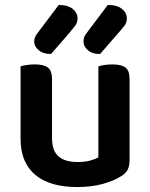

<svg xmlns="http://www.w3.org/2000/svg" viewBox="-20 -740 606 775"><path d="M503 -93Q503 -70 495 -54.5Q487 -39 466 -27Q437 -9 392.5 3Q348 15 291 15Q239 15 197 3.5Q155 -8 125 -32Q95 -56 79 -93Q63 -130 63 -181V-472Q71 -475 86.5 -477.5Q102 -480 121 -480Q156 -480 173 -467.5Q190 -455 190 -421V-183Q190 -131 216.5 -108.5Q243 -86 292 -86Q323 -86 344.5 -92Q366 -98 377 -105V-472Q385 -475 400.5 -477.5Q416 -480 434 -480Q470 -480 486.5 -467.5Q503 -455 503 -421ZM217 -720Q254 -720 273.5 -704Q293 -688 293 -666Q293 -649 284 -637Q275 -625 259 -606L186 -522Q154 -522 136 -537.5Q118 -553 118 -572Q118 -583 122 -591.5Q126 -600 135 -611ZM415 -720Q453 -720 472.5 -704Q492 -688 492 -666Q492 -649 483 -637Q474 -625 457 -606L384 -522Q352 -522 334.5 -537.5Q317 -553 317 -572Q317 -583 320.5 -591.5Q324 -600 333 -611Z"/></svg>

Font: Baloo Paaji 2 SemiBold
Style: Regular
Weight: 600
Designer: Shuchita Grover, Noopur Datye and Ek Type
Foundry: Ek Type
Version: Version 1.640;hotconv 1.0.111;makeotfexe 2.5.65597; ttfautoh